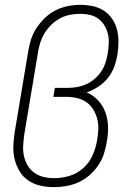

<svg xmlns="http://www.w3.org/2000/svg" viewBox="-20 -763 540 791"><path d="M202 8Q174 8 147 2Q120 -4 98 -18.5Q76 -33 62 -55.5Q48 -78 41 -104.5Q34 -131 35 -159Q36 -187 40 -215L96 -550Q100 -576 108 -601Q116 -626 131 -648.5Q146 -671 166 -690Q186 -709 210 -721Q234 -733 260 -738Q286 -743 312 -743Q338 -743 363 -737.5Q388 -732 408 -719Q428 -706 442 -685.5Q456 -665 462 -641Q468 -617 468 -591Q468 -565 464 -539Q460 -514 451 -489Q442 -464 425 -442.5Q408 -421 385 -406Q362 -391 337 -382Q364 -371 384 -349.5Q404 -328 414 -300.5Q424 -273 425 -242Q426 -211 420 -179Q416 -154 408 -129Q400 -104 384.5 -81.5Q369 -59 348.5 -41Q328 -23 303.5 -12Q279 -1 253 3.5Q227 8 202 8ZM204 -29Q235 -29 266.5 -38.5Q298 -48 323 -70.5Q348 -93 361.5 -123.5Q375 -154 380 -185Q384 -208 385 -230.5Q386 -253 380.5 -273.5Q375 -294 364 -312Q353 -330 336 -342Q319 -354 297.5 -359Q276 -364 254 -364H200L206 -401H260Q279 -401 298.5 -404.5Q318 -408 336.5 -416.5Q355 -425 371 -439Q387 -453 398 -470Q409 -487 415 -506Q421 -525 424 -544Q427 -564 428 -584.5Q429 -605 424.5 -623.5Q420 -642 410 -658.5Q400 -675 385 -686Q370 -697 351 -701.5Q332 -706 311 -706Q290 -706 268.5 -702Q247 -698 227.5 -687.5Q208 -677 191.5 -661Q175 -645 163.5 -626Q152 -607 145.5 -586Q139 -565 136 -544L80 -209Q77 -187 75.5 -164.5Q74 -142 78.5 -121Q83 -100 93.5 -82Q104 -64 121 -51.5Q138 -39 159.5 -34Q181 -29 204 -29Z"/></svg>

Font: Iosevka SS18 Extralight
Style: Italic
Weight: 200
Italic angle: -9°
Monospace: yes
Designer: Belleve Invis
Foundry: Belleve Invis
Version: Version 25.1.1; ttfautohint (v1.8.4)